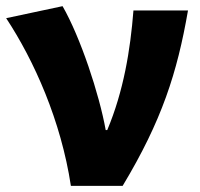

<svg xmlns="http://www.w3.org/2000/svg" viewBox="-23 -603 648 623"><path d="M207 0H375C502 -211 552 -367 587 -569H410C400 -441 378 -307 325 -181H320C299 -298 238 -482 180 -583L-3 -544C88 -406 175 -211 207 0Z"/></svg>

Font: Noto Sans KR Black
Style: Regular
Weight: 900
Designer: Ryoko NISHIZUKA 西塚涼子 (kana, bopomofo & ideographs); Paul D. Hunt (Latin, Greek & Cyrillic); Sandoll Communications 산돌커뮤니
Foundry: Adobe
Version: Version 2.004;hotconv 1.0.118;makeotfexe 2.5.65603